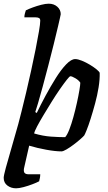

<svg xmlns="http://www.w3.org/2000/svg" viewBox="-45 -820 583 1040"><path d="M42 200Q15 200 -5 185Q-25 170 -25 143Q-25 132 -13.5 89Q-2 46 16.5 -16.5Q35 -79 54 -148Q60 -171 71.5 -216Q83 -261 96.5 -318.5Q110 -376 123.5 -437Q137 -498 148 -553.5Q159 -609 166 -650Q173 -691 173 -708Q173 -719 166 -722.5Q159 -726 148 -726H87Q87 -737 90 -747.5Q93 -758 95 -764Q109 -771 132 -779.5Q155 -788 178.5 -794Q202 -800 219 -800Q247 -800 265.5 -783.5Q284 -767 284 -743Q284 -740 279.5 -721.5Q275 -703 270 -680Q260 -637 246 -580.5Q232 -524 216.5 -464.5Q201 -405 186.5 -351.5Q172 -298 161 -261Q150 -224 146 -213L154 -208Q175 -252 202 -302Q229 -352 257.5 -397.5Q286 -443 313.5 -471.5Q341 -500 362 -500Q377 -500 399 -491Q421 -482 442.5 -469Q464 -456 479 -443.5Q494 -431 495 -425Q496 -390 489 -346.5Q482 -303 470 -259Q458 -215 446 -177Q434 -139 424 -114.5Q414 -90 411 -86Q405 -79 389 -65Q373 -51 353 -36Q333 -21 315 -10.5Q297 0 288 0Q255 0 205.5 -9Q156 -18 113 -31L85 92Q82 110 88.5 117Q95 124 110 124H173Q173 134 171 144.5Q169 155 167 162Q154 169 130.5 178Q107 187 82.5 193.5Q58 200 42 200ZM308 -77Q319 -89 330.5 -118.5Q342 -148 352.5 -186Q363 -224 371.5 -262.5Q380 -301 385 -331Q390 -361 390 -372Q382 -385 363.5 -396Q345 -407 336 -407Q332 -407 316.5 -387.5Q301 -368 279.5 -337Q258 -306 235 -269Q212 -232 191 -197Q170 -162 156 -135.5Q142 -109 140 -97Q188 -83 231 -80Q274 -77 308 -77Z"/></svg>

Font: Texturina SemiBold
Style: Italic
Weight: 600
Italic angle: -11°
Designer: Guillermo Torres Carreño
Foundry: Omnibus-Type
Version: Version 1.002; ttfautohint (v1.8.3)